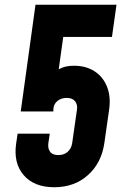

<svg xmlns="http://www.w3.org/2000/svg" viewBox="-20 -770 513 806"><path d="M207.5 16Q123 16 79.2 -35Q35.5 -86 48 -169L54 -209H189L183 -169Q180 -148 190 -133.5Q200 -119 225 -119Q249 -119 264.2 -132.8Q279.5 -146.5 283 -169L303 -309Q306.5 -331.5 295 -345.2Q283.5 -359 260 -359Q236 -359 220 -345.2Q204 -331.5 204 -309V-302H67L129 -750H469L450 -615H184L254 -676L218 -418L197 -453Q212 -472 234.2 -483Q256.5 -494 291 -494Q340.5 -494 376.5 -471Q412.5 -448 429.2 -406.2Q446 -364.5 438 -309L418 -169Q406 -86 349.2 -35Q292.5 16 207.5 16Z"/></svg>

Font: Mohave Light
Style: Bold Italic
Weight: 700
Italic angle: -8°
Version: Version 2.003